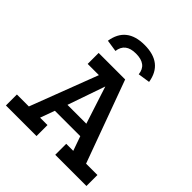

<svg xmlns="http://www.w3.org/2000/svg" viewBox="-216 -954 1101 1101"><g transform="rotate(45 334.5 -404.0)"><path d="M325 -808Q472 -808 493 -676L420 -665Q413 -738 325 -738Q240 -738 231 -665L159 -676Q180 -808 325 -808ZM8 0V-89H105L262 -500H171V-589H386L569 -89H661V0H408V-89H465L434 -177H228L196 -89H256V0ZM255 -252H408L334 -480Z"/></g></svg>

Font: Podkova SemiBold
Style: Regular
Weight: 600
Designer: Ilya Yudin
Foundry: Cyreal (www.cyreal.org)
Version: Version 2.103